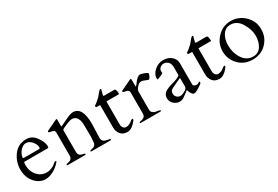

<svg xmlns="http://www.w3.org/2000/svg" viewBox="40 -1259 2912 2011"><g transform="rotate(-30 1496.0 -253.0)"><path d="M113 -257Q104 -257 104 -222Q104 -146 149 -94.5Q194 -43 261 -43Q328 -43 389 -101Q390 -102 392 -102H394Q397 -102 399.5 -97.5Q402 -93 405 -91Q348 -22 271 4Q245 13 212 13Q179 13 144.5 -5Q110 -23 86 -53Q34 -115 34 -207.5Q34 -300 90.5 -376.5Q147 -453 246 -453Q316 -453 361 -389.5Q406 -326 406 -278Q406 -257 396 -257ZM118 -304Q118 -295 127 -295H311Q324 -295 324 -310Q324 -345 292.5 -382Q261 -419 223 -419Q187 -419 156.5 -386Q126 -353 118 -310Z M847 -154 846 -257Q846 -320 835 -345.5Q824 -371 807.5 -383.5Q791 -396 763 -396Q735 -396 644 -353Q632 -345 631 -339V-76Q631 -27 684 -20Q707 -16 707 -8.5Q707 -1 702 0H484Q479 -1 479 -7Q479 -16 502 -20Q555 -27 555 -76V-356Q555 -377 533 -385Q523 -388 511.5 -390.5Q500 -393 493.5 -394.5Q487 -396 485.5 -398Q484 -400 484 -405.5Q484 -411 491 -415L616 -474Q621 -477 623 -477Q631 -477 631 -465V-389Q633 -384 635 -384Q638 -384 656 -393Q698 -414 740.5 -433.5Q783 -453 811 -453Q924 -453 924 -247L919 -104V-76Q919 -38 957 -26Q974 -21 988.5 -19Q1003 -17 1008 -15Q1013 -13 1013 -7Q1013 -1 1008 0H772Q767 -1 767 -7Q767 -16 790 -20Q843 -27 843 -80Q847 -104 847 -154Z M1175 -375Q1172 -375 1172 -371V-102Q1172 -72 1185 -55.5Q1198 -39 1218 -39Q1238 -39 1253 -45.5Q1268 -52 1279 -60Q1290 -68 1298.5 -74.5Q1307 -81 1314 -81Q1321 -81 1321 -78Q1321 -66 1318 -62Q1260 13 1205.5 13Q1151 13 1123.5 -21.5Q1096 -56 1096 -104V-375H1059Q1045 -375 1044.5 -384Q1044 -393 1047 -396Q1073 -412 1119 -455Q1124 -460 1132 -471Q1140 -482 1156 -500.5Q1172 -519 1180.5 -519Q1189 -519 1189 -512Q1189 -511 1172 -448Q1172 -439 1180 -439H1304Q1326 -439 1326 -378Q1326 -375 1322 -375Z M1669 -350Q1663 -351 1652 -356Q1611 -375 1588.5 -375Q1566 -375 1540.5 -346.5Q1515 -318 1515 -295V-74Q1515 -38 1558 -25Q1576 -21 1592.5 -18.5Q1609 -16 1613.5 -14Q1618 -12 1618 -6.5Q1618 -1 1613 0H1368Q1363 -1 1363 -7Q1363 -16 1386 -19Q1439 -26 1439 -74V-333Q1439 -353 1417 -361Q1407 -364 1395.5 -366.5Q1384 -369 1377.5 -371Q1371 -373 1369.5 -374.5Q1368 -376 1368 -381.5Q1368 -387 1375 -391L1500 -450Q1505 -453 1507 -453Q1515 -453 1515 -441V-362Q1515 -356 1518 -356Q1522 -356 1538 -379Q1585 -444 1615 -444Q1632 -444 1667.5 -430.5Q1703 -417 1703 -407Q1703 -396 1691.5 -373Q1680 -350 1669 -350Z M2113 -41Q2040 13 2014 13Q1983 13 1963 -52Q1962 -57 1961 -56Q1900 -11 1885 -1Q1845 21 1804.5 5.5Q1764 -10 1746 -46Q1737 -64 1737 -85Q1737 -127 1768 -151.5Q1799 -176 1885 -198Q1914 -206 1937 -218Q1960 -230 1961.5 -233.5Q1963 -237 1963 -240V-334Q1963 -389 1920 -412Q1906 -419 1886 -419Q1866 -419 1846 -403.5Q1826 -388 1826 -359L1828 -340Q1825 -334 1793 -320.5Q1761 -307 1756 -306Q1748 -306 1748 -324.5Q1748 -343 1759 -366Q1770 -389 1791 -408Q1839 -453 1900.5 -453Q1962 -453 2000.5 -419Q2039 -385 2039 -338V-81Q2039 -68 2051 -60.5Q2063 -53 2078.5 -53Q2094 -53 2104.5 -61Q2115 -69 2119 -69Q2123 -69 2123 -58.5Q2123 -48 2113 -41ZM1963 -97V-196Q1963 -202 1960.5 -202Q1958 -202 1957 -201L1844 -148Q1826 -136 1820 -127Q1814 -118 1814 -94.5Q1814 -71 1832 -54Q1850 -37 1873 -37Q1896 -37 1929.5 -56.5Q1963 -76 1963 -97Z M2288 -375Q2285 -375 2285 -371V-102Q2285 -72 2298 -55.5Q2311 -39 2331 -39Q2351 -39 2366 -45.5Q2381 -52 2392 -60Q2403 -68 2411.5 -74.5Q2420 -81 2427 -81Q2434 -81 2434 -78Q2434 -66 2431 -62Q2373 13 2318.5 13Q2264 13 2236.5 -21.5Q2209 -56 2209 -104V-375H2172Q2158 -375 2157.5 -384Q2157 -393 2160 -396Q2186 -412 2232 -455Q2237 -460 2245 -471Q2253 -482 2269 -500.5Q2285 -519 2293.5 -519Q2302 -519 2302 -512Q2302 -511 2285 -448Q2285 -439 2293 -439H2417Q2439 -439 2439 -378Q2439 -375 2435 -375Z M2488 -219Q2488 -315 2556 -384.5Q2624 -454 2719 -454Q2814 -454 2884.5 -386.5Q2955 -319 2955 -220.5Q2955 -122 2888.5 -54.5Q2822 13 2721 13Q2620 13 2554 -55.5Q2488 -124 2488 -219ZM2609 -94Q2657 -13 2740 -13Q2804 -13 2837.5 -64.5Q2871 -116 2871 -190.5Q2871 -265 2823.5 -343.5Q2776 -422 2696 -422Q2637 -422 2603 -371Q2569 -320 2569 -242Q2569 -164 2609 -94Z"/></g></svg>

Font: Cardo
Style: Regular
Weight: 400
Designer: David J. Perry
Foundry: David J. Perry
Version: Version 1.0451